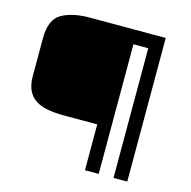

<svg xmlns="http://www.w3.org/2000/svg" viewBox="-103 -802 897 904"><g transform="rotate(15 345.0 -350.0)"><path d="M595.3 0H528.3V-632H456.1V0H389.1V-223.5H226Q181 -223.5 145.9 -230.1Q110.8 -236.6 86.6 -252.9Q62.5 -269.1 49.8 -296.4Q37.1 -323.7 37.1 -364.6V-548.5Q37.1 -641.3 89.2 -670.6Q141.3 -700 226 -700H595.3Z"/></g></svg>

Font: Science Gothic
Style: Regular
Weight: 400
Designer: Thomas Phinney, Vassil Kateliev, Brandon Buerkle
Foundry: Font Detective LLC
Version: Version 1.018